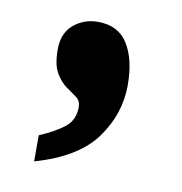

<svg xmlns="http://www.w3.org/2000/svg" viewBox="-48 -206 385 406"><g transform="rotate(10 144.5 -3.0)"><path d="M50 98Q85 83 104 67.5Q123 52 123 25Q123 11 113 4Q103 -3 90.5 -12Q78 -21 68 -38Q58 -55 58 -88Q58 -123 80 -141.5Q102 -160 132 -160Q176 -160 196.5 -127Q217 -94 217 -39Q217 23 179 75.5Q141 128 50 154Z"/></g></svg>

Font: Noto Serif Lao Condensed Black
Style: Regular
Weight: 900
Width: 3
Designer: Monotype Design Team
Foundry: Monotype Imaging Inc.
Version: Version 2.003; ttfautohint (v1.8.4.7-5d5b)